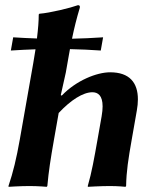

<svg xmlns="http://www.w3.org/2000/svg" viewBox="-20 -718 646 741"><path d="M21.9 -523C54.1 -525.1 85.9 -526.7 117.1 -527.7C114.5 -510.4 111.5 -492.4 108.3 -474L56.5 -180C43.2 -105 30.7 -53.5 12.7 0L13.2 3C13.2 3 58.7 0 93.7 0C128 0 160.2 3 160.2 3L162.7 0C167.8 -57 175.1 -104 188.5 -180L206.5 -282C253.3 -332 300.6 -362 336.6 -362C358 -362 376 -349.4 376 -307.5C376 -296.7 374.8 -284 372.2 -269L356.5 -180C343.2 -105 334.1 -53 318.7 0L319.2 3C319.2 3 368.7 0 403.7 0C437.7 0 464.2 3 464.2 3L466.7 0C467.8 -57 475.1 -104 488.5 -180L508 -291C510.8 -306.5 512.2 -321 512.2 -334.5C512.2 -399.3 479.6 -439 405.1 -439C354.1 -439 274.7 -408 218.3 -349L214.6 -351L234 -438L244.9 -500C246.6 -509.8 248.3 -519.3 250 -528.4C290.5 -527.6 330.1 -525.7 368.9 -523L377.9 -574C335.6 -571.1 295.7 -569.4 257.9 -568.6C266.6 -610.6 275.7 -647.2 288 -688C289.3 -695 287.1 -698 280.8 -698C253.9 -688 173 -668 132 -665L129.5 -662C129.6 -638.3 127.1 -606.3 122.6 -569.5C91 -570.5 60.6 -572.1 30.9 -574Z"/></svg>

Font: Linux Biolinum O 
Style: Bold Italic
Weight: 700
Designer: Philipp H. Poll
Foundry: Philipp H. Poll
Version: Version 1.3.2